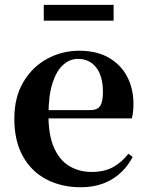

<svg xmlns="http://www.w3.org/2000/svg" viewBox="-20 -763 612 799"><path d="M316.2 16.2Q235.8 16.2 173.2 -16.5Q110.6 -49.1 75.1 -113Q39.6 -176.9 39.6 -268.8Q39.6 -358.8 77.6 -422.2Q115.5 -485.7 177.2 -518.8Q238.9 -551.9 309.4 -551.9Q383.1 -551.9 433.5 -522.5Q483.8 -493.1 509.6 -443.2Q535.4 -393.3 535.4 -330.9Q535.4 -296.1 528.7 -270.2H98.1V-304.6H353.4Q385.5 -304.6 396.9 -322.2Q408.3 -339.8 408.3 -380.4Q408.3 -446.3 380.2 -482.2Q352.1 -518 304.1 -518Q270.7 -518 242.6 -492.9Q214.6 -467.8 198.1 -416Q181.7 -364.1 181.7 -282.7Q181.7 -200.5 204.9 -148.2Q228 -95.8 268.8 -71.7Q309.5 -47.5 361.4 -47.5Q414.4 -47.5 450.9 -67.7Q487.3 -87.9 514.2 -123.2L532.1 -109.9Q500.6 -49.8 445.7 -16.8Q390.7 16.2 316.2 16.2ZM162.2 -677.1V-742.8H452.8V-677.1Z"/></svg>

Font: Noto Serif KR
Style: Regular
Weight: 200
Designer: Ryoko NISHIZUKA 西塚涼子 (kana & ideographs); Frank Grießhammer (Latin, Greek & Cyrillic); Wenlong ZHANG 张文龙 (bopomofo); San
Foundry: Adobe
Version: Version 2.001;hotconv 1.1.0;makeotfexe 2.6.0